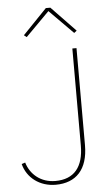

<svg xmlns="http://www.w3.org/2000/svg" viewBox="-62 -963 587 1015"><g transform="rotate(-5 232.0 -455.5)"><path d="M245 -923 373 -790 359 -779 233 -906 107 -779 93 -790 221 -923ZM342 -183C342 -70 292 -8 192 -8C115 -8 60 -55 41 -119L22 -113C41 -38 108 12 192 12C300 12 364 -54 364 -183V-698H342Z"/></g></svg>

Font: Plexus Sans Thin
Style: Regular
Weight: 250
Version: Version 2.001;PS 002.001;hotconv 1.0.70;makeotf.lib2.5.58329